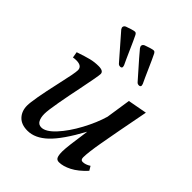

<svg xmlns="http://www.w3.org/2000/svg" viewBox="-191 -757 871 871"><g transform="rotate(45 244.5 -321.5)"><path d="M54 -70Q54 -107 84 -240Q104 -327 104 -346Q104 -373 67 -373Q55 -373 47 -371L42 -400Q83 -414 107 -420Q131 -426 157 -426Q189 -426 189 -407Q189 -393 169 -295Q157 -238 146.5 -179.5Q136 -121 136 -99Q136 -75 144 -60Q152 -45 170 -45Q198 -45 234 -84Q270 -123 301.5 -181.5Q333 -240 348 -292L366 -411L458 -428Q426 -263 413 -188.5Q400 -114 400 -84Q400 -67 413 -67Q431 -67 451 -80L463 -60Q429 -23 396.5 -6.5Q364 10 338 10Q324 10 319 -1Q314 -12 314 -36Q314 -64 331 -179Q275 -76 229.5 -33Q184 10 136 10Q96 10 75 -12.5Q54 -35 54 -70ZM214 -499 112 -616Q107 -624 108 -628Q109 -636 118 -640Q128 -644 143 -648.5Q158 -653 163 -653Q167 -653 169.5 -651Q172 -649 175 -644Q178 -640 223 -538L236 -510Q238 -504 238 -501Q237 -493 228 -493Q219 -493 214 -499ZM334 -499Q240 -605 232 -616Q227 -624 228 -628Q229 -636 238 -640Q248 -644 263 -648.5Q278 -653 283 -653Q287 -653 289.5 -651Q292 -649 295 -644Q298 -640 343 -538L356 -510Q358 -504 358 -501Q357 -493 348 -493Q339 -493 334 -499Z"/></g></svg>

Font: Unna
Style: Italic
Weight: 400
Italic angle: -8.05°
Designer: Jorge de Buen Unna
Foundry: Omnibus-Type
Version: Version 2.008